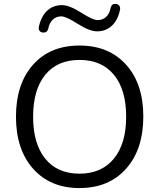

<svg xmlns="http://www.w3.org/2000/svg" viewBox="-20 -945 807 974"><path d="M199 -780Q188 -780 181.5 -787.5Q175 -795 177 -808Q188 -861 218.5 -890Q249 -919 294 -919Q332 -919 391.5 -881Q451 -843 475 -843Q501 -843 518.5 -859.5Q536 -876 541 -905Q547 -927 567 -925Q578 -925 584.5 -917Q591 -909 589 -897Q579 -844 548 -815Q517 -786 473 -786Q434 -786 374.5 -824Q315 -862 291 -862Q265 -862 247.5 -845Q230 -828 225 -800Q219 -778 199 -780ZM383 9Q235 9 148 -89Q61 -187 61 -353Q61 -519 147.5 -616.5Q234 -714 383 -714Q532 -714 619.5 -617Q707 -520 707 -354Q707 -187 619.5 -89Q532 9 383 9ZM383 -641Q271 -641 209.5 -565.5Q148 -490 148 -353Q148 -216 209.5 -140Q271 -64 383 -64Q495 -64 557.5 -140Q620 -216 620 -353Q620 -490 558 -565.5Q496 -641 383 -641Z"/></svg>

Font: Nunito
Style: Regular
Weight: 400
Designer: Vernon Adams
Foundry: Vernon Adams
Version: Version 3.602